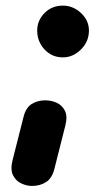

<svg xmlns="http://www.w3.org/2000/svg" viewBox="-20 -532 348 666"><path d="M91 113Q72.5 113 53.8 104.2Q35 95.5 25.2 76Q15.5 56.5 23.5 24L61 -124Q69 -158 89.5 -171Q110 -184 137.5 -184Q157 -184 176 -175.8Q195 -167.5 205 -148.2Q215 -129 206.5 -96L169 52.5Q161 86 140 99.5Q119 113 91 113ZM198 -333Q160 -333 134.5 -360.5Q109 -388 109 -426Q109 -461 134.5 -486.8Q160 -512.5 198 -512.5Q233.5 -512.5 261 -486.8Q288.5 -461 288.5 -426Q288.5 -388 261 -360.5Q233.5 -333 198 -333Z"/></svg>

Font: Edu AU VIC WA NT Hand
Style: Bold
Weight: 700
Version: Version 1.001